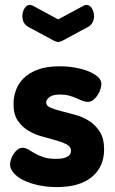

<svg xmlns="http://www.w3.org/2000/svg" viewBox="-20 -752 469 782"><path d="M207 -105Q227 -105 239 -108Q251 -111 258 -116Q265 -121 267 -127Q269 -133 269 -138Q269 -155 251.5 -164Q234 -173 208 -180.5Q182 -188 152 -196Q122 -204 96 -219.5Q70 -235 52.5 -260.5Q35 -286 35 -328Q35 -356 44.5 -383.5Q54 -411 76 -433Q98 -455 134 -468.5Q170 -482 223 -482Q256 -482 286.5 -476.5Q317 -471 340.5 -461.5Q364 -452 378.5 -439Q393 -426 393 -410Q393 -402 389.5 -390Q386 -378 378.5 -366Q371 -354 360.5 -345.5Q350 -337 337 -337Q327 -337 316 -341.5Q305 -346 291.5 -352Q278 -358 261.5 -362.5Q245 -367 225 -367Q195 -367 181.5 -356.5Q168 -346 168 -335Q168 -321 185.5 -313.5Q203 -306 229 -299.5Q255 -293 286 -284.5Q317 -276 343 -259.5Q369 -243 386.5 -215.5Q404 -188 404 -144Q404 -73 354.5 -31.5Q305 10 211 10Q172 10 137 2.5Q102 -5 76.5 -17.5Q51 -30 36 -47Q21 -64 21 -82Q21 -91 24.5 -102.5Q28 -114 35 -124.5Q42 -135 51 -142.5Q60 -150 72 -150Q84 -150 95.5 -143Q107 -136 121.5 -127.5Q136 -119 156.5 -112Q177 -105 207 -105ZM217 -673 321 -729Q327 -732 332 -732Q346 -732 354.5 -717.5Q363 -703 363 -686Q363 -673 357.5 -661.5Q352 -650 338 -642L234 -586Q224 -581 217 -581Q210 -581 200 -586L96 -642Q82 -650 76.5 -661.5Q71 -673 71 -686Q71 -703 79.5 -717.5Q88 -732 102 -732Q107 -732 113 -729Z"/></svg>

Font: AkaAcidDosis
Style: ExtraBold
Weight: 800
Designer: Edgar Tolentino, Pablo Impallari, Igino Marini, Aka-Acid
Foundry: Edgar Tolentino, Pablo Impallari, Igino Marini, Aka-Acid
Version: Version 1.007